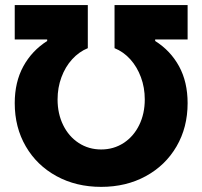

<svg xmlns="http://www.w3.org/2000/svg" viewBox="-20 -727 798 757"><path d="M166 -565.4V-571.3H38.1V-707H326.2V-537.1Q291.5 -522.9 264.4 -493.2Q237.3 -463.4 222.2 -422.4Q207 -381.3 207 -335Q207 -278.8 229 -233.9Q251 -189 290.3 -163.3Q329.6 -137.7 378.9 -137.7Q428.2 -137.7 467.5 -163.3Q506.8 -189 528.8 -233.9Q550.8 -278.8 550.8 -335Q550.8 -381.8 535.6 -422.6Q520.5 -463.4 493.7 -493.2Q466.8 -522.9 431.6 -537.1V-707H719.7V-571.3H591.8V-565.4Q652.3 -527.3 686 -465.6Q719.7 -403.8 719.7 -320.3Q719.7 -224.6 676 -149.7Q632.3 -74.7 554.9 -32.5Q477.5 9.8 378.9 9.8Q280.3 9.8 202.9 -32.5Q125.5 -74.7 81.8 -149.7Q38.1 -224.6 38.1 -320.3Q38.1 -403.3 71.8 -465.1Q105.5 -526.9 166 -565.4Z"/></svg>

Font: Pretendard JP ExtraBold
Style: Regular
Weight: 800
Designer: Base glyphs from Inter by Rasmus Andersson; Hangeul glyphs from Noto Sans CJK(Source Han Sans) by Jang Soo-young and Kan
Foundry: Kil Hyung-jin
Version: Version 1.309